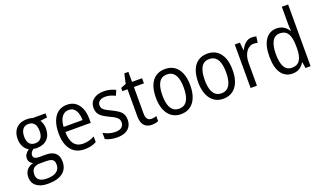

<svg xmlns="http://www.w3.org/2000/svg" viewBox="-88 -1370 3771 2221"><g transform="rotate(-20 1797.5 -260.0)"><path d="M203.1 240.2Q112.3 240.2 61.8 200.9Q11.2 161.6 11.2 91.3Q11.2 38.6 40.3 3.2Q69.3 -32.2 118.7 -43.9Q97.7 -53.7 83.7 -73.2Q69.8 -92.8 69.8 -119.1Q69.8 -147.5 84.5 -169.7Q99.1 -191.9 127.9 -212.4Q91.3 -230.5 69.1 -271.2Q46.9 -312 46.9 -365.7Q46.9 -421.9 67.9 -462.2Q88.9 -502.4 128.4 -524.2Q168 -545.9 223.6 -545.9Q237.8 -545.9 250.7 -544.7Q263.7 -543.5 274.7 -541Q285.6 -538.6 293.9 -535.6H452.1V-485.4L366.7 -474.6Q380.9 -454.1 388.9 -426.8Q397 -399.4 397 -368.7Q397 -287.1 350.3 -240Q303.7 -192.9 220.7 -192.9Q198.7 -192.9 180.2 -197.3Q161.6 -184.6 150.4 -168.7Q139.2 -152.8 139.2 -130.9Q139.2 -115.7 147.2 -105.7Q155.3 -95.7 170.7 -90.8Q186 -85.9 208 -85.9H293.9Q367.7 -85.9 407.2 -50.3Q446.8 -14.6 446.8 56.2Q446.8 144.5 384 192.4Q321.3 240.2 203.1 240.2ZM207.5 178.7Q261.7 178.7 297.9 165.5Q334 152.3 352.1 126.5Q370.1 100.6 370.1 64Q370.1 31.7 357.9 15.1Q345.7 -1.5 322.3 -7.6Q298.8 -13.7 265.1 -13.7H187Q157.7 -13.7 135 -2.9Q112.3 7.8 99.9 29.8Q87.4 51.8 87.4 86.4Q87.4 131.8 118.9 155.3Q150.4 178.7 207.5 178.7ZM222.7 -250.5Q269 -250.5 293.5 -280.3Q317.9 -310.1 317.9 -367.2Q317.9 -428.2 293 -458.3Q268.1 -488.3 221.7 -488.3Q176.8 -488.3 151.9 -456.5Q127 -424.8 127 -365.7Q127 -310.5 151.4 -280.5Q175.8 -250.5 222.7 -250.5Z M716.8 -544.9Q778.3 -544.9 820.3 -513.9Q862.3 -482.9 884 -429Q905.8 -375 905.8 -305.7V-253.9H593.3Q594.2 -156.7 632.1 -106.9Q669.9 -57.1 741.2 -57.1Q781.2 -57.1 814.7 -66.2Q848.1 -75.2 883.8 -93.8V-24.4Q849.6 -6.8 814.7 1.5Q779.8 9.8 735.4 9.8Q663.6 9.8 614 -23.9Q564.5 -57.6 539.3 -119.4Q514.2 -181.2 514.2 -264.6Q514.2 -352.5 538.1 -415.5Q562 -478.5 607.4 -511.7Q652.8 -544.9 716.8 -544.9ZM716.3 -481Q662.6 -481 631.3 -439.2Q600.1 -397.5 594.2 -316.4H828.1Q827.6 -362.8 815.7 -400.1Q803.7 -437.5 779.3 -459.2Q754.9 -481 716.3 -481Z M1319.8 -144Q1319.8 -94.2 1298.3 -59.8Q1276.9 -25.4 1236.3 -7.8Q1195.8 9.8 1138.7 9.8Q1092.3 9.8 1056.4 1Q1020.5 -7.8 994.1 -22V-98.6Q1021.5 -81.5 1060.1 -69.3Q1098.6 -57.1 1138.7 -57.1Q1191.9 -57.1 1217.8 -79.1Q1243.7 -101.1 1243.7 -139.6Q1243.7 -162.1 1233.2 -179Q1222.7 -195.8 1199 -211.4Q1175.3 -227.1 1134.3 -245.1Q1092.3 -265.1 1060.8 -285.6Q1029.3 -306.2 1012 -334.5Q994.6 -362.8 994.6 -405.3Q994.6 -470.7 1042.5 -508.1Q1090.3 -545.4 1168.5 -545.4Q1209.5 -545.4 1245.6 -536.4Q1281.7 -527.3 1313.5 -510.7L1285.6 -448.2Q1258.8 -462.4 1228.5 -471.4Q1198.2 -480.5 1166.5 -480.5Q1120.6 -480.5 1095.2 -461.2Q1069.8 -441.9 1069.8 -408.7Q1069.8 -385.3 1080.8 -369.1Q1091.8 -353 1116.7 -338.4Q1141.6 -323.7 1182.6 -304.7Q1224.1 -284.7 1255.1 -263.9Q1286.1 -243.2 1303 -215.1Q1319.8 -187 1319.8 -144Z M1583.5 -56.6Q1599.6 -56.6 1616.2 -59.8Q1632.8 -63 1645 -67.9V-5.4Q1630.4 1 1608.9 5.4Q1587.4 9.8 1564.9 9.8Q1526.4 9.8 1497.8 -5.6Q1469.2 -21 1453.6 -54.2Q1438 -87.4 1438 -142.6V-472.7H1375V-512.7L1439.9 -538.6L1466.3 -658.7H1516.6V-535.6H1640.1V-472.7H1516.6V-147.9Q1516.6 -102.1 1533.2 -79.3Q1549.8 -56.6 1583.5 -56.6Z M2136.2 -268.6Q2136.2 -204.1 2122.3 -152.6Q2108.4 -101.1 2081.3 -64.9Q2054.2 -28.8 2014.4 -9.5Q1974.6 9.8 1922.9 9.8Q1874 9.8 1835.2 -9.5Q1796.4 -28.8 1769 -64.7Q1741.7 -100.6 1727.3 -152.3Q1712.9 -204.1 1712.9 -268.6Q1712.9 -356.9 1737.3 -418.7Q1761.7 -480.5 1809.1 -512.9Q1856.4 -545.4 1925.3 -545.4Q1990.7 -545.4 2037.8 -513.4Q2085 -481.4 2110.6 -419.7Q2136.2 -357.9 2136.2 -268.6ZM1793 -268.6Q1793 -201.7 1806.9 -154.3Q1820.8 -106.9 1850.1 -82Q1879.4 -57.1 1924.8 -57.1Q1970.2 -57.1 1999.3 -81.8Q2028.3 -106.4 2042.2 -153.6Q2056.2 -200.7 2056.2 -268.6Q2056.2 -335.4 2042.2 -382.3Q2028.3 -429.2 1999.3 -453.9Q1970.2 -478.5 1924.3 -478.5Q1856 -478.5 1824.5 -424.3Q1793 -370.1 1793 -268.6Z M2657.2 -268.6Q2657.2 -204.1 2643.3 -152.6Q2629.4 -101.1 2602.3 -64.9Q2575.2 -28.8 2535.4 -9.5Q2495.6 9.8 2443.8 9.8Q2395 9.8 2356.2 -9.5Q2317.4 -28.8 2290 -64.7Q2262.7 -100.6 2248.3 -152.3Q2233.9 -204.1 2233.9 -268.6Q2233.9 -356.9 2258.3 -418.7Q2282.7 -480.5 2330.1 -512.9Q2377.4 -545.4 2446.3 -545.4Q2511.7 -545.4 2558.8 -513.4Q2606 -481.4 2631.6 -419.7Q2657.2 -357.9 2657.2 -268.6ZM2314 -268.6Q2314 -201.7 2327.9 -154.3Q2341.8 -106.9 2371.1 -82Q2400.4 -57.1 2445.8 -57.1Q2491.2 -57.1 2520.3 -81.8Q2549.3 -106.4 2563.2 -153.6Q2577.1 -200.7 2577.1 -268.6Q2577.1 -335.4 2563.2 -382.3Q2549.3 -429.2 2520.3 -453.9Q2491.2 -478.5 2445.3 -478.5Q2377 -478.5 2345.5 -424.3Q2314 -370.1 2314 -268.6Z M2992.2 -545.4Q3005.9 -545.4 3020.3 -543.7Q3034.7 -542 3047.9 -538.6L3036.6 -462.4Q3025.9 -465.8 3012.9 -467.5Q3000 -469.2 2987.3 -469.2Q2960 -469.2 2936.5 -455.6Q2913.1 -441.9 2895.8 -417Q2878.4 -392.1 2868.9 -357.9Q2859.4 -323.7 2859.4 -283.2V0H2781.2V-535.6H2844.2L2853.5 -439H2857.9Q2871.6 -469.2 2890.9 -493.2Q2910.2 -517.1 2935.5 -531.2Q2960.9 -545.4 2992.2 -545.4Z M3297.4 9.8Q3208.5 9.8 3158.9 -60.3Q3109.4 -130.4 3109.4 -266.1Q3109.4 -402.3 3159.7 -473.9Q3210 -545.4 3296.9 -545.4Q3331.1 -545.4 3358.4 -534.9Q3385.7 -524.4 3406.5 -505.9Q3427.2 -487.3 3441.4 -462.4H3445.8Q3444.3 -481 3443.1 -503.2Q3441.9 -525.4 3441.9 -541.5V-759.8H3519.5V0H3457L3445.8 -74.2H3441.9Q3427.2 -49.8 3407 -30.8Q3386.7 -11.7 3359.9 -1Q3333 9.8 3297.4 9.8ZM3312 -56.2Q3380.4 -56.2 3411.4 -104.2Q3442.4 -152.3 3442.4 -246.6V-272.5Q3442.4 -374.5 3412.8 -426.5Q3383.3 -478.5 3311.5 -478.5Q3250 -478.5 3219.7 -422.6Q3189.5 -366.7 3189.5 -265.1Q3189.5 -163.6 3219.5 -109.9Q3249.5 -56.2 3312 -56.2Z"/></g></svg>

Font: Open Sans SemiCondensed
Style: Regular
Weight: 400
Width: 4
Designer: Monotype Design Team
Foundry: Monotype Imaging Inc.
Version: Version 3.000